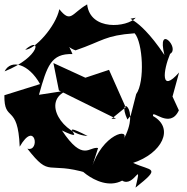

<svg xmlns="http://www.w3.org/2000/svg" viewBox="-65 -780 856 877"><path d="M509 -290 433 -461 325 -425 179 -492 204 -367 465 -238 444 -237ZM723 -339 753 -449C667 -351 680 -458 712 -534C759 -560 650 -675 686 -529C552 -729 496 -685 555 -699C517 -655 347 -637 333 -760C262 -719 259 -672 206 -738C190 -659 93 -552 50 -553C126 -619 121 -520 -44 -454C-15 -512 67 -488 118 -396L-45 -345C-47 -217 17 -311 25 -110C97 -235 119 -84 60 -101C167 36 145 -46 336 11C228 -81 376 108 493 45C548 79 586 -58 554 77C675 -19 626 3 543 -36C674 -79 734 -194 634 -250C627 -285 711 -187 752 -276ZM383 -104C342 -112 315 -38 218 -184C356 -118 174 -241 335 -159C227 -163 119 -318 243 -367L113 -347C150 -479 168 -536 266 -533C227 -629 219 -570 280 -550C408 -594 413 -618 550 -628C587 -587 598 -407 557 -350L532 -252L517 -234C464 -350 583 -292 498 -141C535 -201 400 -169 353 -10Z"/></svg>

Font: Asimov Silicon
Style: Regular
Weight: 400
Designer: Google
Version: Version 2.000980; 2014